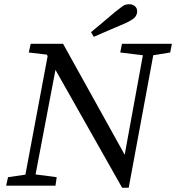

<svg xmlns="http://www.w3.org/2000/svg" viewBox="-20 -877 832 907"><path d="M548 -629 556 -670H792L784 -629L704 -616L588 10H557L242 -547L148 -53L248 -40L242 0H9L18 -40L100 -52L205 -612L201 -619L116 -629L125 -670H278L569 -146L655 -616ZM410 -725Q439 -749 467 -772.5Q495 -796 523 -820Q548 -840 560 -848.5Q572 -857 591 -857Q606 -857 617 -848Q628 -839 628 -823Q628 -810 619 -797.5Q610 -785 574 -768Q537 -752 499 -736Q461 -720 423 -703Z"/></svg>

Font: Source Serif Pro
Style: Italic
Weight: 400
Italic angle: -12°
Designer: Frank Grießhammer
Foundry: Adobe Systems Incorporated
Version: Version 3.001;hotconv 1.0.111;makeotfexe 2.5.65597